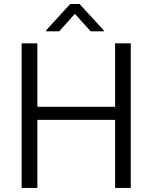

<svg xmlns="http://www.w3.org/2000/svg" viewBox="-20 -924 750 944"><path d="M163.6 -710.9V-398.9H545.9V-710.9H623V0H545.9V-334.5H163.6V0H86.4V-710.9ZM371.1 -904.3 490.2 -774.9V-770H425.8L348.1 -856L271 -770H207.5V-775.9L325.2 -904.3Z"/></svg>

Font: Vazirmatn FD Light
Style: Regular
Weight: 300
Designer: Saber Rastikerdar
Foundry: Saber Rastikerdar
Version: Version 33.003